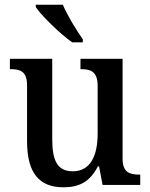

<svg xmlns="http://www.w3.org/2000/svg" viewBox="-20 -786 639 816"><path d="M287 -606H332V-619C305 -657 266 -721 247 -766H132V-756C155 -721 235 -642 287 -606ZM250 10C312 10 361 -10 396 -79H401L416 0H576V-44H572C533 -44 501 -52 501 -111V-536H322V-492H325C364 -492 395 -483 395 -421V-218C395 -122 363 -58 289 -58C221 -58 202 -108 202 -196V-536H22V-492H25C67 -492 95 -482 95 -423V-186C95 -50 147 10 250 10Z"/></svg>

Font: Noto Serif SemiCondensed Medium
Style: Regular
Weight: 500
Width: 4
Designer: Monotype Design Team
Foundry: Monotype Imaging Inc.
Version: Version 2.014